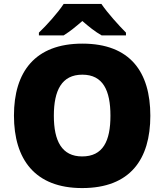

<svg xmlns="http://www.w3.org/2000/svg" viewBox="-20 -947 837 977"><path d="M496 -927H304C274 -881 216 -817 178 -781V-767H304C339 -789 364 -810 399 -840C434 -810 462 -787 497 -767H621V-781C587 -815 527 -881 496 -927ZM745 -358C745 -580 643 -725 399 -725C158 -725 51 -581 51 -359C51 -136 158 10 398 10C643 10 745 -137 745 -358ZM254 -358C254 -487 294 -567 399 -567C504 -567 542 -487 542 -358C542 -229 504 -151 398 -151C295 -151 254 -229 254 -358Z"/></svg>

Font: Noto Sans Tamil Black
Style: Regular
Weight: 900
Designer: Jelle Bosma - Monotype Design Team
Foundry: Monotype Imaging Inc.
Version: Version 2.004